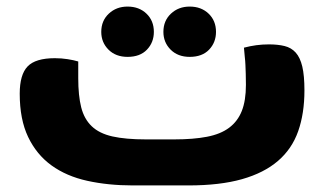

<svg xmlns="http://www.w3.org/2000/svg" viewBox="-20 -564 986 584"><path d="M510 -140Q568 -140 609.5 -148Q651 -156 677 -175.5Q703 -195 715.5 -226.5Q728 -258 728 -306Q728 -325 727.5 -339.5Q727 -354 726.5 -366.5Q726 -379 724.5 -391.5Q723 -404 722 -419Q741 -424 759.5 -426.5Q778 -429 798 -429Q825 -429 845.5 -424Q866 -419 879.5 -404Q893 -389 899.5 -361.5Q906 -334 906 -289Q906 -219 887 -165Q868 -111 825.5 -74.5Q783 -38 716 -19Q649 0 553 0H384Q309 0 245.5 -14Q182 -28 136.5 -61Q91 -94 65.5 -147.5Q40 -201 40 -279Q40 -337 64 -362Q88 -387 147 -387Q167 -387 186 -384Q205 -381 218 -377V-326Q218 -273 227 -237.5Q236 -202 259 -180Q282 -158 322 -149Q362 -140 424 -140ZM368 -391Q332 -391 310 -413Q288 -435 288 -467Q288 -501 311 -522.5Q334 -544 368 -544Q403 -544 425.5 -522.5Q448 -501 448 -467Q448 -435 427 -413Q406 -391 368 -391ZM557 -391Q521 -391 499 -413Q477 -435 477 -467Q477 -501 500 -522.5Q523 -544 557 -544Q592 -544 614.5 -522.5Q637 -501 637 -467Q637 -435 616 -413Q595 -391 557 -391Z"/></svg>

Font: Baloo Bhaijaan
Style: Regular
Weight: 400
Designer: Devika Bhansali and Ek Type
Foundry: Ek Type
Version: Version 1.443;PS 1.000;hotconv 16.6.51;makeotf.lib2.5.65220;